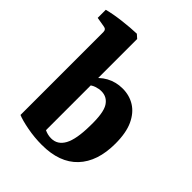

<svg xmlns="http://www.w3.org/2000/svg" viewBox="-200 -760 874 874"><g transform="rotate(45 237.0 -323.0)"><path d="M55 -552Q55 -570 38 -572L-9 -580V-632Q29 -642 79.5 -648Q130 -654 168 -655L186 -639V-52Q194 -48 205 -45Q216 -42 229 -42Q270 -42 291.5 -81.5Q313 -121 314 -208Q316 -293 296 -324.5Q276 -356 239 -356Q223 -356 205.5 -350Q188 -344 174 -330L163 -359Q185 -394 220.5 -413.5Q256 -433 299 -433Q343 -433 377.5 -411.5Q412 -390 432.5 -346Q453 -302 453 -232Q453 -117 393.5 -54Q334 9 220 9Q172 9 125 0Q78 -9 55 -19Z"/></g></svg>

Font: Rasa
Style: Regular
Weight: 400
Designer: Anna Giedrys (Yrsa+Rasa design), David Brezina (Yrsa art-direction, Rasa art-direction, design)
Foundry: Rosetta Type Foundry
Version: Version 2.004